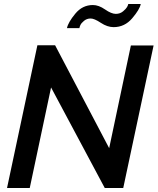

<svg xmlns="http://www.w3.org/2000/svg" viewBox="-20 -935 784 955"><path d="M431 -843Q412 -843 398 -831.5Q384 -820 379.5 -809.5Q375 -799 375 -795H313Q319 -824 354.5 -867Q390 -910 442 -910Q471 -910 502.5 -888Q534 -866 556 -866Q577 -866 592 -878.5Q607 -891 612 -900Q617 -909 618 -915H680Q675 -888 637.5 -844Q600 -800 545 -800Q514 -800 481.5 -821.5Q449 -843 431 -843ZM166 -710H254L523 -198L631 -709H744L593 0H501L234 -500L128 0H15Z"/></svg>

Font: Raleway-v4020 SemiBold
Style: Italic
Weight: 600
Italic angle: -12°
Designer: Matt McInerney, Pablo Impallari, Rodrigo Fuenzalida
Foundry: Matt McInerney, Pablo Impallari, Rodrigo Fuenzalida
Version: Version 4.020;PS 004.020;hotconv 1.0.88;makeotf.lib2.5.64775